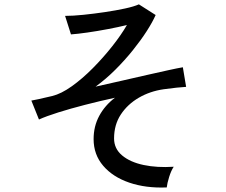

<svg xmlns="http://www.w3.org/2000/svg" viewBox="-20 -822 1040 882"><path d="M746 39Q650 43 574 17Q498 -9 454 -60.5Q410 -112 410 -183Q410 -242 436 -290Q462 -338 508 -373Q439 -358 371 -340.5Q303 -323 247.5 -305.5Q192 -288 159 -273L124 -360Q135 -362 157 -366.5Q179 -371 220 -381Q261 -391 309.5 -425.5Q358 -460 406.5 -509Q455 -558 496 -610Q537 -662 563 -707Q526 -698 476.5 -688.5Q427 -679 381 -672.5Q335 -666 306 -664L279 -749Q315 -749 363.5 -754Q412 -759 462.5 -766.5Q513 -774 554.5 -783Q596 -792 618 -802L695 -753Q681 -721 654 -679Q627 -637 590.5 -591.5Q554 -546 510.5 -502.5Q467 -459 419 -424Q478 -437 538.5 -451Q599 -465 654.5 -477.5Q710 -490 753 -499.5Q796 -509 820 -513L835 -423Q798 -421 732 -412Q669 -403 617.5 -373Q566 -343 535 -296Q504 -249 504 -186Q504 -139 541 -108Q578 -77 640 -64Q702 -51 778 -56Q766 -38 757 -9Q748 20 746 39Z"/></svg>

Font: Zen Kaku Gothic New Medium
Style: Regular
Weight: 500
Designer: Yoshimichi Ohira
Foundry: Positype
Version: Version 1.002